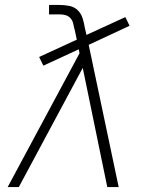

<svg xmlns="http://www.w3.org/2000/svg" viewBox="-20 -755 640 775"><path d="M11 0 301 -540 298 -556 155 -490 138 -525 290 -595 281 -637V-638L280 -639Q278 -651 275 -662Q272 -673 264.5 -681.5Q257 -690 245.5 -693.5Q234 -697 221 -697H178V-735H221Q241 -735 260.5 -731Q280 -727 293.5 -714Q307 -701 313 -682.5Q319 -664 322 -645L329 -614L486 -686L503 -651L338 -574L459 0H413L314 -481L56 0Z"/></svg>

Font: Iosevka Aile Extralight
Style: Italic
Weight: 200
Italic angle: -9°
Designer: Belleve Invis
Foundry: Belleve Invis
Version: Version 31.1.0; ttfautohint (v1.8.4)